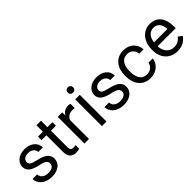

<svg xmlns="http://www.w3.org/2000/svg" viewBox="152 -1700 2688 2688"><g transform="rotate(-45 1496.0 -356.0)"><path d="M376 -140.1C376 -97.2 336.4 -64 262.7 -64C206.5 -64 140.6 -88.4 136.7 -162.6H46.4C46.4 -75.2 122.6 9.8 262.7 9.8C385.7 9.8 466.3 -54.2 466.3 -146.5C466.3 -231.9 405.8 -274.9 276.9 -304.7C176.8 -326.7 154.8 -346.2 154.8 -386.2C154.8 -425.3 184.6 -463.9 259.8 -463.9C331.1 -463.9 370.6 -416.5 370.6 -373H461.4C461.4 -464.4 386.2 -538.1 259.8 -538.1C141.1 -538.1 64.5 -466.8 64.5 -383.3C64.5 -295.9 137.2 -256.3 254.4 -231.4C358.4 -209.5 376 -179.2 376 -140.1Z M616.2 -656.2V-528.3H520V-458.5H616.2V-131.3C616.2 -25.4 671.9 9.8 738.3 9.8C771 9.8 793.5 3.9 807.6 0V-73.2C798.3 -71.3 779.8 -67.4 764.6 -67.4C734.9 -67.4 706.5 -76.2 706.5 -130.9V-458.5H805.2V-528.3H706.5V-656.2Z M1166 -531.2C1159.7 -534.7 1139.2 -538.1 1126 -538.1C1067.4 -538.1 1027.3 -510.7 1000 -467.3L998.5 -528.3H910.6V0H1001V-375C1020.5 -421.4 1059.1 -450.7 1121.6 -450.7C1138.7 -450.7 1150.4 -449.7 1166 -447.3Z M1347.2 -528.3H1256.8V0H1347.2ZM1249.5 -668.5C1249.5 -639.2 1267.6 -617.2 1302.7 -617.2C1337.9 -617.2 1356.4 -639.2 1356.4 -668.5C1356.4 -697.8 1337.9 -720.7 1302.7 -720.7C1267.6 -720.7 1249.5 -697.8 1249.5 -668.5Z M1799.3 -140.1C1799.3 -97.2 1759.8 -64 1686 -64C1629.9 -64 1564 -88.4 1560.1 -162.6H1469.7C1469.7 -75.2 1545.9 9.8 1686 9.8C1809.1 9.8 1889.6 -54.2 1889.6 -146.5C1889.6 -231.9 1829.1 -274.9 1700.2 -304.7C1600.1 -326.7 1578.1 -346.2 1578.1 -386.2C1578.1 -425.3 1607.9 -463.9 1683.1 -463.9C1754.4 -463.9 1793.9 -416.5 1793.9 -373H1884.8C1884.8 -464.4 1809.6 -538.1 1683.1 -538.1C1564.5 -538.1 1487.8 -466.8 1487.8 -383.3C1487.8 -295.9 1560.5 -256.3 1677.7 -231.4C1781.7 -209.5 1799.3 -179.2 1799.3 -140.1Z M2219.2 -64C2106.4 -64 2074.2 -160.6 2074.2 -253.9V-274.4C2074.2 -366.2 2107.4 -463.9 2218.8 -463.9C2291.5 -463.9 2338.4 -411.1 2343.8 -346.7H2429.2C2423.8 -455.1 2342.3 -538.1 2218.8 -538.1C2060.5 -538.1 1983.9 -416.5 1983.9 -274.4V-253.9C1983.9 -111.8 2060.5 9.8 2219.2 9.8C2331.1 9.8 2423.8 -72.8 2429.2 -166.5H2343.8C2338.4 -107.9 2284.2 -64 2219.2 -64Z M2750 9.8C2855 9.8 2915.5 -40 2949.2 -92.3L2894 -135.3C2860.8 -92.3 2818.8 -64 2754.9 -64C2658.7 -64 2600.6 -141.1 2598.1 -238.3H2956.1V-278.8C2956.1 -426.8 2889.6 -538.1 2738.8 -538.1C2619.6 -538.1 2507.8 -438.5 2507.8 -266.1V-245.6C2507.8 -97.2 2603 9.8 2750 9.8ZM2738.8 -463.9C2830.6 -463.9 2861.8 -389.6 2865.7 -319.3V-312.5H2601.1C2612.8 -410.2 2667 -463.9 2738.8 -463.9Z"/></g></svg>

Font: Nahid
Style: Regular
Weight: 400
Foundry: DejaVu fonts team - Redesigned by Saber Rastikerdar
Version: Version 0.3.0